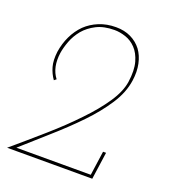

<svg xmlns="http://www.w3.org/2000/svg" viewBox="-123 -748 741 839"><g transform="rotate(20 247.5 -329.0)"><path d="M44 -14Q104 -68 167 -123.5Q230 -179 284 -235Q338 -291 375.5 -348.5Q413 -406 421 -464Q427 -506 419.5 -541.5Q412 -577 393 -603Q373 -629 343 -643.5Q313 -658 274 -658Q231 -658 195.5 -643.5Q160 -629 134 -604Q108 -578 91.5 -543.5Q75 -509 69 -469Q64 -428 72 -399.5Q80 -371 97 -347L107 -355Q90 -377 84 -405.5Q78 -434 83 -469Q87 -495 98.5 -525.5Q110 -556 132 -583Q154 -609 188 -626.5Q222 -644 272 -644Q297 -644 324 -635Q351 -626 372 -604Q393 -582 403.5 -545Q414 -508 406 -452Q399 -405 363 -351.5Q327 -298 272 -241Q217 -183 148 -122.5Q79 -62 6 0H402L420 -127H406L390 -14Z"/></g></svg>

Font: Josefin Slab Thin Thin
Style: Italic
Weight: 250
Italic angle: -12°
Version: Version 2.000